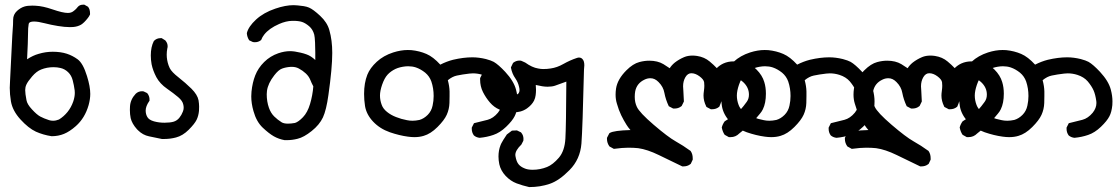

<svg xmlns="http://www.w3.org/2000/svg" viewBox="-20 -467 4696 807"><path d="M21 -97.7Q21 -105.5 22.2 -126.2Q23.4 -147 26.9 -221.2Q30.3 -295.4 31.7 -317.6Q33.2 -339.8 33.7 -347.7Q34.2 -355.5 34.7 -362.3Q35.2 -375.5 35.2 -384.3Q35.2 -405.8 51.3 -420.9Q66.4 -434.6 82.5 -439.5Q94.7 -443.4 115.7 -443.4Q122.1 -443.4 129.9 -442.9Q160.6 -441.4 200.2 -427.7Q244.1 -412.6 265.1 -412.6Q279.8 -412.6 289.1 -420.4Q296.4 -425.8 300.8 -430.7Q306.2 -436.5 306.6 -437.5Q314.5 -447.3 329.1 -447.3Q330.6 -447.3 334.5 -447.3L350.1 -438.5Q354.5 -432.1 356 -427.7Q358.4 -419.4 358.4 -411.6Q358.4 -409.7 358.4 -406.2Q354 -397 349.1 -391.1Q333.5 -371.1 320.8 -363.3Q306.2 -355 287.6 -353.5Q280.8 -353 273.4 -353Q252.4 -353 223.6 -357.7Q194.8 -362.3 167.5 -369.4Q140.1 -376.5 123.5 -376.5Q107.9 -376.5 103 -371.1Q101.1 -368.7 100.6 -366.2Q97.7 -352.5 97.7 -321.8Q97.7 -293 93.8 -217.8Q118.2 -233.9 142.6 -240.7Q171.9 -249.5 201.7 -249.5Q234.9 -249.5 260.7 -241.2Q284.7 -233.4 306.2 -217.8Q329.1 -201.2 345.7 -147Q359.4 -103 359.4 -72.3Q359.4 -50.8 352.5 -25.4Q336.9 29.3 298.8 63Q272.9 85.9 249 95.7Q225.1 105.5 197.3 105.5H196.8Q161.6 100.1 130.9 86.4Q99.6 71.8 66.2 35.2Q32.7 -1.5 25.9 -41Q21 -70.8 21 -97.7ZM294.4 -76.7Q294.4 -82 293.9 -86.9Q291 -108.9 285.6 -129.4Q280.3 -150.4 266.1 -163.8Q252 -177.2 234.4 -181.2Q220.7 -184.6 205.1 -184.6Q177.2 -184.6 152.8 -174.8Q133.8 -167.5 115.2 -146Q96.7 -124.5 90.8 -111.3Q85.9 -100.6 85.9 -88.4Q85.9 -73.7 91.3 -45.9Q94.2 -28.8 114.3 -7.3Q134.8 15.1 149.4 22.9Q164.1 30.8 186.5 38.1Q194.3 40.5 203.1 40.5Q215.3 40.5 228 35.2Q248 22.9 263.7 3.7Q279.3 -15.6 288.1 -41Q294.4 -60.1 294.4 -76.7Z M525.9 -4.9Q525.9 -12.2 526.4 -20Q528.3 -49.3 550.3 -72.8Q561.5 -83.5 576.7 -83.5Q582 -83.5 584.5 -82.5L598.6 -75.7Q604.5 -68.4 606.4 -61.8Q608.4 -55.2 608.4 -51Q608.4 -46.9 608.4 -43L606.9 -41.5Q592.3 -20 592.3 -2.4Q592.3 13.2 599.4 25.1Q606.4 37.1 627 43Q647.5 48.8 671.4 48.8Q695.3 48.8 710 44.4Q724.1 40 733.6 28.3Q743.2 16.6 748.5 2.4Q752 -5.9 752 -13.4Q752 -21 750.5 -26.9Q747.6 -43 728.8 -58.8Q710 -74.7 682.1 -94.2Q652.3 -114.7 637.2 -142.6Q622.6 -170.4 617.2 -196.8Q613.8 -215.8 613.8 -233.9Q613.8 -269.5 626.5 -294.4L627.4 -295.4Q638.7 -306.6 654.3 -306.6Q656.2 -306.6 659.7 -306.6L675.3 -296.9L675.8 -295.9Q684.6 -285.6 684.6 -272.5Q684.6 -267.6 683.1 -262.7Q680.7 -250 680.7 -237.3Q680.7 -214.8 688.5 -192.4Q690.9 -186.5 693.4 -180.7Q701.7 -164.1 730 -142.1Q760.3 -118.2 784.7 -94.2Q810.1 -68.8 814.5 -45.4Q816.9 -30.3 816.9 -19.5Q816.9 -8.8 816.4 -1.5Q814.5 19.5 806.4 36.4Q798.3 53.2 773.2 78.4Q748 103.5 719.7 110.8Q695.8 117.2 669.4 117.2Q661.6 117.2 660.6 117.2Q633.3 111.3 606.4 106Q580.1 100.6 560.1 80.6L555.7 76.2Q534.7 52.7 529.3 29.8Q525.9 13.7 525.9 -4.9Z M1036.1 -62Q1036.1 -72.3 1037.1 -82Q1041 -120.1 1052.7 -149.9Q1064.9 -181.2 1090.3 -206.3Q1115.7 -231.4 1149.9 -243.2Q1175.8 -252 1199.2 -252Q1217.3 -252 1243.7 -245.6Q1256.8 -242.7 1268.6 -238.3Q1287.1 -231.9 1305.2 -214.8Q1305.2 -227.1 1305.2 -245.8Q1305.2 -264.6 1304.2 -288.1Q1303.2 -311.5 1300.8 -321.3Q1294.9 -343.3 1279.8 -356.4Q1263.7 -370.1 1249.5 -374.8Q1235.4 -379.4 1212.4 -379.4Q1210.4 -379.4 1208 -379.4Q1182.1 -378.9 1153.3 -366.2Q1110.8 -347.7 1090.3 -321.3Q1082.5 -311.5 1077.6 -298.8L1075.7 -297.4Q1065.4 -289.6 1051.8 -289.6Q1044.9 -289.6 1042.5 -290.5L1027.8 -297.4L1026.4 -299.3Q1018.6 -312 1017.6 -326.7V-328.1Q1024.4 -355.5 1056.2 -384.8Q1087.9 -414.1 1137.2 -430.7Q1179.7 -445.3 1213.9 -445.3Q1219.2 -445.3 1231.2 -444.3Q1243.2 -443.4 1256.6 -441.2Q1270 -439 1278.8 -435.1Q1296.4 -427.7 1325.7 -400.4Q1355.5 -372.6 1364.3 -340.3Q1376.5 -297.9 1376.5 -244.6Q1376.5 -181.2 1360.4 -67.9Q1351.6 -4.4 1337.4 26.4Q1322.8 57.6 1290 83.7Q1257.3 109.9 1231 116.2Q1208.5 122.1 1184.6 122.1Q1177.7 122.1 1176.3 122.1Q1151.9 117.7 1131.1 106Q1110.4 94.2 1084.5 69.8Q1057.6 44.4 1045.4 0Q1036.1 -32.2 1036.1 -62ZM1207 -186Q1204.6 -186 1201.7 -186Q1181.2 -184.6 1165.5 -178.7Q1150.4 -173.3 1132.8 -150.4Q1106.4 -116.7 1102.1 -85Q1101.1 -76.7 1101.1 -70.8Q1101.1 -40 1110.4 -13.7Q1118.2 8.3 1132.6 22.5Q1147 36.6 1163.6 46.9Q1172.9 52.7 1190.4 52.7Q1203.1 52.7 1219.7 49.8Q1234.4 45.4 1253.4 25.6Q1272.5 5.9 1283.2 -30Q1293.9 -65.9 1296.9 -104Q1289.6 -117.7 1284.2 -131.3Q1278.3 -146 1265.4 -158.2Q1252.4 -170.4 1235.8 -179.2Q1223.1 -186 1207 -186Z M1962.9 74.7Q1962.9 72.8 1962.9 69.3L1972.2 50.8Q2002.9 43 2029.3 36.6Q2053.2 30.3 2072.8 6.8Q2088.4 -12.7 2088.4 -34.2Q2088.4 -38.1 2087.9 -42Q2084 -70.3 2076.2 -87.6Q2068.4 -105 2051.8 -125Q2035.6 -143.6 2008.3 -152.3Q1988.3 -158.7 1967.8 -158.7Q1960 -158.7 1952.6 -157.7Q1923.3 -154.3 1900.4 -149.4Q1881.3 -145.5 1862.3 -129.9Q1869.1 -104.5 1869.6 -82.5Q1869.6 -75.2 1869.6 -63.2Q1869.6 -51.3 1869.1 -34.2Q1868.2 -7.8 1857.7 15.4Q1847.2 38.6 1818.8 66.9Q1790 95.7 1760.7 104Q1743.2 109.4 1721.7 109.4Q1709 109.4 1694.8 107.4Q1658.2 102.5 1618.7 88.9Q1576.7 74.2 1548.3 44.2Q1520 14.2 1514.2 -21.5Q1510.3 -46.9 1510.3 -72.3Q1510.3 -118.2 1523.9 -152.8Q1535.2 -181.2 1563.5 -207.3Q1591.8 -233.4 1632.8 -246.6Q1665 -256.8 1693.8 -256.8Q1701.2 -256.8 1709 -256.3Q1743.2 -252.9 1772.5 -240.2Q1800.8 -228 1830.6 -195.3Q1857.4 -209 1884.3 -215.8Q1928.2 -226.1 1965.3 -226.1Q1992.7 -226.1 2022.5 -218.8Q2044.4 -212.9 2055.2 -207Q2074.7 -195.8 2103.5 -165Q2139.6 -126 2148.9 -90.3Q2155.8 -64 2155.8 -41Q2155.8 -33.2 2155.3 -25.4Q2152.3 4.4 2143.1 21.5Q2133.3 41 2107.4 65.9Q2081.5 90.8 2053.7 100.1Q2026.9 109.4 1996.1 112.3Q1981.9 110.8 1971.7 102.1Q1962.9 89.8 1962.9 74.7ZM1802.7 -63.5Q1802.7 -96.2 1793 -124.5Q1785.2 -146.5 1767.1 -161.6Q1748 -176.8 1728 -183.6Q1712.9 -188.5 1695.8 -188.5Q1690.4 -188.5 1684.6 -188Q1660.2 -185.5 1642.1 -177.2Q1622.1 -167.5 1608.9 -153.1Q1595.7 -138.7 1585.9 -110.4Q1577.1 -84.5 1577.1 -65.4Q1577.1 -45.4 1584.5 -25.9Q1590.3 -9.8 1606.7 3.4Q1623 16.6 1644.5 24.9Q1666.5 33.7 1690.4 38.1Q1701.2 40.5 1714.1 40.5Q1727.1 40.5 1743.2 37.1Q1761.7 31.7 1777.6 15.9Q1793.5 0 1798.3 -23.4Q1802.7 -43 1802.7 -63.5Z M2313 -106.9Q2300.3 -102.5 2281.2 -102.5Q2262.2 -102.5 2231.9 -109.9Q2232.9 -99.6 2232.9 -89.1Q2232.9 -78.6 2231.4 -66.9Q2230 -55.2 2224.6 -43.9Q2215.3 -25.9 2194.8 -11.2Q2181.2 -2 2167 1.7Q2152.8 5.4 2137.7 5.4Q2107.9 5.4 2078.6 -6.8Q2056.6 -16.1 2039.3 -36.1Q2022 -56.2 2010 -80.1Q1998 -104 1998 -132.3Q1998 -134.8 1998 -138.7L2006.3 -155.3L2007.8 -156.2Q2018.6 -165.5 2033.7 -165.5Q2036.6 -165.5 2041.5 -165L2059.1 -155.8Q2065.9 -132.3 2072.3 -112.8Q2078.1 -95.2 2096.7 -79.6Q2112.8 -66.4 2131.3 -66.4Q2133.3 -66.4 2135.7 -66.4Q2155.8 -67.9 2160.2 -75.7Q2163.6 -81.1 2163.6 -87.9Q2163.6 -94.7 2161.6 -102.1Q2157.7 -120.6 2146 -137.7Q2132.3 -157.2 2127.9 -181.2L2127.4 -183.6L2136.2 -202.1L2137.7 -203.6Q2149.4 -212.4 2163.6 -212.4Q2169.9 -212.4 2172.4 -210.9L2187.5 -204.1Q2216.8 -183.1 2241.7 -179.2Q2253.9 -176.8 2262.7 -176.8Q2280.3 -176.8 2294.4 -179.2Q2321.8 -183.1 2348.1 -198.2Q2376 -213.9 2403.8 -223.1Q2409.2 -225.1 2413.1 -225.1Q2422.4 -225.1 2427.7 -219.2Q2436 -211.4 2436 -192.4Q2436 -184.6 2434.6 -174.3Q2428.7 73.7 2423.8 136.7Q2418.5 202.6 2374 247.6Q2330.6 292 2290.5 305.7Q2250.5 319.3 2205.1 319.3H2204.1Q2176.3 313 2151.4 303.7Q2125.5 293.9 2105 272Q2084.5 250 2078.6 223.1Q2075.2 206.5 2075.2 190.9Q2075.2 165 2083.5 144Q2085.9 137.2 2089.4 131.6Q2092.8 126 2095.7 120.6Q2102.5 109.9 2110.4 98.1L2131.8 82L2152.8 81.1L2169.9 89.4L2170.9 90.8Q2180.2 101.6 2180.2 116.7Q2180.2 119.6 2179.7 124.5L2171.4 140.6Q2146 165 2146 184.1Q2146 186.5 2146.5 189Q2150.4 212.9 2160.2 224.1Q2168.5 233.9 2183.6 240.2Q2197.3 246.6 2218.8 246.6Q2250 246.6 2279.3 234.9Q2303.7 225.1 2329.1 195.8Q2353.5 167 2356.4 115.5Q2359.4 64 2360.4 -124Q2336.4 -114.7 2313 -106.9Z M2847.7 232.4Q2797.4 208 2749 184.6Q2700.7 161.1 2662.6 155.8Q2644 153.8 2620.4 153.8Q2596.7 153.8 2560.1 158.7L2541.5 148.4Q2531.2 133.8 2531.2 117.2Q2531.2 115.7 2531.2 112.3L2541 93.3L2543 91.8Q2560.1 81.5 2629.9 79.6Q2619.6 67.9 2613.3 57.6Q2601.6 39.1 2591.1 17.6Q2580.6 -3.9 2572.8 -31.7Q2567.4 -49.3 2567.4 -69.3Q2567.4 -81.5 2569.3 -94.7Q2575.2 -133.8 2612.8 -171.4Q2640.6 -199.2 2667 -206.1Q2688.5 -211.9 2709 -211.9Q2744.1 -211.9 2768.6 -197.3Q2782.2 -188.5 2794.9 -180.2Q2802.7 -192.9 2816.4 -204.1Q2834 -217.8 2856 -227.1Q2871.1 -233.4 2890.6 -233.4Q2899.9 -233.4 2909.7 -231.9Q2940.9 -227.1 2962.9 -208.5Q2980 -194.3 2992.7 -180.7Q3004.9 -192.9 3020.5 -200.2Q3040 -209 3062.7 -209Q3085.4 -209 3106.9 -206.1Q3131.8 -202.6 3159.7 -174.8Q3184.1 -150.4 3192.4 -122.1Q3199.2 -100.1 3199.2 -73.2Q3199.2 -33.7 3186.5 -7.8Q3181.6 2.4 3174.3 10.7Q3155.3 34.7 3137 52Q3118.7 69.3 3087.4 93.8Q3072.3 109.4 3050.8 109.4Q3047.9 109.4 3043.5 109.4L3025.9 99.6Q3017.1 86.9 3013.7 68.8Q3017.1 55.2 3025.9 43Q3043.5 31.7 3058.6 22Q3077.1 10.7 3091.3 -4.9Q3105.5 -20.5 3118.7 -39.1Q3127.9 -51.8 3127.9 -69.3Q3127.9 -99.6 3103.5 -122.1Q3087.4 -137.2 3069.8 -137.2Q3066.4 -137.2 3063 -136.7Q3041.5 -133.3 3027.3 -113.3Q3015.1 -95.7 3015.1 -80.6Q3015.1 -78.1 3015.6 -74.7Q3016.1 -71.3 3016.1 -66.9Q3016.1 -46.9 3003.4 -18.6L3002 -17.6Q2990.2 -7.8 2972.7 -7.8Q2971.2 -7.8 2967.8 -7.8L2949.2 -17.6L2948.2 -20Q2937 -42.5 2937 -65.4Q2937 -73.2 2938.7 -85.4Q2940.4 -97.7 2940.4 -106.9Q2940.4 -116.2 2939.5 -121.6Q2937.5 -133.3 2920.2 -146.2Q2902.8 -159.2 2885.7 -159.2Q2870.6 -159.2 2860.8 -142.6Q2851.1 -126 2851.1 -104Q2851.1 -100.6 2852.3 -84.2Q2853.5 -67.9 2854.5 -40.5L2845.2 -21.5Q2837.4 -15.1 2829.8 -12.9Q2822.3 -10.7 2814.5 -10.7Q2813 -10.7 2809.6 -10.7L2791 -20.5Q2777.8 -48.3 2772.5 -76.7Q2768.1 -102.1 2748 -122.1Q2732.4 -138.2 2713.9 -138.2Q2700.7 -138.2 2689 -132.3Q2656.7 -117.2 2649.9 -83.5Q2647.9 -72.8 2647.9 -60.1Q2647.9 -36.6 2656.7 -18.1Q2667.5 5.9 2727.5 57.4Q2787.6 108.9 2819.3 126.7Q2851.1 144.5 2882.8 167.5L2883.3 168.5Q2891.6 180.7 2891.6 198.2Q2891.6 200.2 2891.6 204.1L2883.3 221.7Q2875.5 228 2867.9 230.2Q2860.4 232.4 2852.5 232.4Q2851.1 232.4 2847.7 232.4Z M3462.9 74.7Q3462.9 72.8 3462.9 69.3L3472.2 50.8Q3502.9 43 3529.3 36.6Q3553.2 30.3 3572.8 6.8Q3588.4 -12.7 3588.4 -34.2Q3588.4 -38.1 3587.9 -42Q3584 -70.3 3576.2 -87.6Q3568.4 -105 3551.8 -125Q3535.6 -143.6 3508.3 -152.3Q3488.3 -158.7 3467.8 -158.7Q3460 -158.7 3452.6 -157.7Q3423.3 -154.3 3400.4 -149.4Q3381.3 -145.5 3362.3 -129.9Q3369.1 -104.5 3369.6 -82.5Q3369.6 -75.2 3369.6 -63.2Q3369.6 -51.3 3369.1 -34.2Q3368.2 -7.8 3357.7 15.4Q3347.2 38.6 3318.8 66.9Q3290 95.7 3260.7 104Q3243.2 109.4 3221.7 109.4Q3209 109.4 3194.8 107.4Q3158.2 102.5 3118.7 88.9Q3076.7 74.2 3048.3 44.2Q3020 14.2 3014.2 -21.5Q3010.3 -46.9 3010.3 -72.3Q3010.3 -118.2 3023.9 -152.8Q3035.2 -181.2 3063.5 -207.3Q3091.8 -233.4 3132.8 -246.6Q3165 -256.8 3193.8 -256.8Q3201.2 -256.8 3209 -256.3Q3243.2 -252.9 3272.5 -240.2Q3300.8 -228 3330.6 -195.3Q3357.4 -209 3384.3 -215.8Q3428.2 -226.1 3465.3 -226.1Q3492.7 -226.1 3522.5 -218.8Q3544.4 -212.9 3555.2 -207Q3574.7 -195.8 3603.5 -165Q3639.6 -126 3648.9 -90.3Q3655.8 -64 3655.8 -41Q3655.8 -33.2 3655.3 -25.4Q3652.3 4.4 3643.1 21.5Q3633.3 41 3607.4 65.9Q3581.5 90.8 3553.7 100.1Q3526.9 109.4 3496.1 112.3Q3481.9 110.8 3471.7 102.1Q3462.9 89.8 3462.9 74.7ZM3302.7 -63.5Q3302.7 -96.2 3293 -124.5Q3285.2 -146.5 3267.1 -161.6Q3248 -176.8 3228 -183.6Q3212.9 -188.5 3195.8 -188.5Q3190.4 -188.5 3184.6 -188Q3160.2 -185.5 3142.1 -177.2Q3122.1 -167.5 3108.9 -153.1Q3095.7 -138.7 3085.9 -110.4Q3077.1 -84.5 3077.1 -65.4Q3077.1 -45.4 3084.5 -25.9Q3090.3 -9.8 3106.7 3.4Q3123 16.6 3144.5 24.9Q3166.5 33.7 3190.4 38.1Q3201.2 40.5 3214.1 40.5Q3227.1 40.5 3243.2 37.1Q3261.7 31.7 3277.6 15.9Q3293.5 0 3298.3 -23.4Q3302.7 -43 3302.7 -63.5Z M3847.7 232.4Q3797.4 208 3749 184.6Q3700.7 161.1 3662.6 155.8Q3644 153.8 3620.4 153.8Q3596.7 153.8 3560.1 158.7L3541.5 148.4Q3531.2 133.8 3531.2 117.2Q3531.2 115.7 3531.2 112.3L3541 93.3L3543 91.8Q3560.1 81.5 3629.9 79.6Q3619.6 67.9 3613.3 57.6Q3601.6 39.1 3591.1 17.6Q3580.6 -3.9 3572.8 -31.7Q3567.4 -49.3 3567.4 -69.3Q3567.4 -81.5 3569.3 -94.7Q3575.2 -133.8 3612.8 -171.4Q3640.6 -199.2 3667 -206.1Q3688.5 -211.9 3709 -211.9Q3744.1 -211.9 3768.6 -197.3Q3782.2 -188.5 3794.9 -180.2Q3802.7 -192.9 3816.4 -204.1Q3834 -217.8 3856 -227.1Q3871.1 -233.4 3890.6 -233.4Q3899.9 -233.4 3909.7 -231.9Q3940.9 -227.1 3962.9 -208.5Q3980 -194.3 3992.7 -180.7Q4004.9 -192.9 4020.5 -200.2Q4040 -209 4062.7 -209Q4085.4 -209 4106.9 -206.1Q4131.8 -202.6 4159.7 -174.8Q4184.1 -150.4 4192.4 -122.1Q4199.2 -100.1 4199.2 -73.2Q4199.2 -33.7 4186.5 -7.8Q4181.6 2.4 4174.3 10.7Q4155.3 34.7 4137 52Q4118.7 69.3 4087.4 93.8Q4072.3 109.4 4050.8 109.4Q4047.9 109.4 4043.5 109.4L4025.9 99.6Q4017.1 86.9 4013.7 68.8Q4017.1 55.2 4025.9 43Q4043.5 31.7 4058.6 22Q4077.1 10.7 4091.3 -4.9Q4105.5 -20.5 4118.7 -39.1Q4127.9 -51.8 4127.9 -69.3Q4127.9 -99.6 4103.5 -122.1Q4087.4 -137.2 4069.8 -137.2Q4066.4 -137.2 4063 -136.7Q4041.5 -133.3 4027.3 -113.3Q4015.1 -95.7 4015.1 -80.6Q4015.1 -78.1 4015.6 -74.7Q4016.1 -71.3 4016.1 -66.9Q4016.1 -46.9 4003.4 -18.6L4002 -17.6Q3990.2 -7.8 3972.7 -7.8Q3971.2 -7.8 3967.8 -7.8L3949.2 -17.6L3948.2 -20Q3937 -42.5 3937 -65.4Q3937 -73.2 3938.7 -85.4Q3940.4 -97.7 3940.4 -106.9Q3940.4 -116.2 3939.5 -121.6Q3937.5 -133.3 3920.2 -146.2Q3902.8 -159.2 3885.7 -159.2Q3870.6 -159.2 3860.8 -142.6Q3851.1 -126 3851.1 -104Q3851.1 -100.6 3852.3 -84.2Q3853.5 -67.9 3854.5 -40.5L3845.2 -21.5Q3837.4 -15.1 3829.8 -12.9Q3822.3 -10.7 3814.5 -10.7Q3813 -10.7 3809.6 -10.7L3791 -20.5Q3777.8 -48.3 3772.5 -76.7Q3768.1 -102.1 3748 -122.1Q3732.4 -138.2 3713.9 -138.2Q3700.7 -138.2 3689 -132.3Q3656.7 -117.2 3649.9 -83.5Q3647.9 -72.8 3647.9 -60.1Q3647.9 -36.6 3656.7 -18.1Q3667.5 5.9 3727.5 57.4Q3787.6 108.9 3819.3 126.7Q3851.1 144.5 3882.8 167.5L3883.3 168.5Q3891.6 180.7 3891.6 198.2Q3891.6 200.2 3891.6 204.1L3883.3 221.7Q3875.5 228 3867.9 230.2Q3860.4 232.4 3852.5 232.4Q3851.1 232.4 3847.7 232.4Z M4462.9 74.7Q4462.9 72.8 4462.9 69.3L4472.2 50.8Q4502.9 43 4529.3 36.6Q4553.2 30.3 4572.8 6.8Q4588.4 -12.7 4588.4 -34.2Q4588.4 -38.1 4587.9 -42Q4584 -70.3 4576.2 -87.6Q4568.4 -105 4551.8 -125Q4535.6 -143.6 4508.3 -152.3Q4488.3 -158.7 4467.8 -158.7Q4460 -158.7 4452.6 -157.7Q4423.3 -154.3 4400.4 -149.4Q4381.3 -145.5 4362.3 -129.9Q4369.1 -104.5 4369.6 -82.5Q4369.6 -75.2 4369.6 -63.2Q4369.6 -51.3 4369.1 -34.2Q4368.2 -7.8 4357.7 15.4Q4347.2 38.6 4318.8 66.9Q4290 95.7 4260.7 104Q4243.2 109.4 4221.7 109.4Q4209 109.4 4194.8 107.4Q4158.2 102.5 4118.7 88.9Q4076.7 74.2 4048.3 44.2Q4020 14.2 4014.2 -21.5Q4010.3 -46.9 4010.3 -72.3Q4010.3 -118.2 4023.9 -152.8Q4035.2 -181.2 4063.5 -207.3Q4091.8 -233.4 4132.8 -246.6Q4165 -256.8 4193.8 -256.8Q4201.2 -256.8 4209 -256.3Q4243.2 -252.9 4272.5 -240.2Q4300.8 -228 4330.6 -195.3Q4357.4 -209 4384.3 -215.8Q4428.2 -226.1 4465.3 -226.1Q4492.7 -226.1 4522.5 -218.8Q4544.4 -212.9 4555.2 -207Q4574.7 -195.8 4603.5 -165Q4639.6 -126 4648.9 -90.3Q4655.8 -64 4655.8 -41Q4655.8 -33.2 4655.3 -25.4Q4652.3 4.4 4643.1 21.5Q4633.3 41 4607.4 65.9Q4581.5 90.8 4553.7 100.1Q4526.9 109.4 4496.1 112.3Q4481.9 110.8 4471.7 102.1Q4462.9 89.8 4462.9 74.7ZM4302.7 -63.5Q4302.7 -96.2 4293 -124.5Q4285.2 -146.5 4267.1 -161.6Q4248 -176.8 4228 -183.6Q4212.9 -188.5 4195.8 -188.5Q4190.4 -188.5 4184.6 -188Q4160.2 -185.5 4142.1 -177.2Q4122.1 -167.5 4108.9 -153.1Q4095.7 -138.7 4085.9 -110.4Q4077.1 -84.5 4077.1 -65.4Q4077.1 -45.4 4084.5 -25.9Q4090.3 -9.8 4106.7 3.4Q4123 16.6 4144.5 24.9Q4166.5 33.7 4190.4 38.1Q4201.2 40.5 4214.1 40.5Q4227.1 40.5 4243.2 37.1Q4261.7 31.7 4277.6 15.9Q4293.5 0 4298.3 -23.4Q4302.7 -43 4302.7 -63.5Z"/></svg>

Font: Bakudai
Style: Bold
Weight: 700
Version: Version 1.48